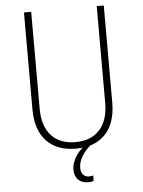

<svg xmlns="http://www.w3.org/2000/svg" viewBox="-64 -850 829 1112"><g transform="rotate(-5 350.0 -294.0)"><path d="M118 -800H160V-237Q160 -136 209.5 -81Q259 -26 350 -26Q441 -26 491 -81Q541 -136 541 -237V-800H582V-237Q582 -117 521.5 -52.5Q461 12 350 12Q239 12 178.5 -52.5Q118 -117 118 -237ZM404 212Q366 212 345 190.5Q324 169 324 131Q324 98 344 63Q364 28 399 0L416 -2L435 0Q402 27 383 60Q364 93 364 125Q364 150 376.5 164.5Q389 179 411 179Q420 179 426 177.5Q432 176 435 175V206Q425 212 404 212Z"/></g></svg>

Font: Martian Mono Thin
Style: Regular
Weight: 100
Monospace: yes
Designer: Roman Shamin
Foundry: Evil Martians
Version: Version 1.000; ttfautohint (v1.8.4.7-5d5b)